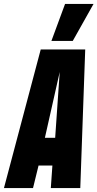

<svg xmlns="http://www.w3.org/2000/svg" viewBox="-59 -951 493 971"><path d="M-39 0 147 -701H372L347 0H198L206 -114H136L108 0ZM168 -254H220L243 -587ZM201 -744 270 -931H414L309 -744Z"/></svg>

Font: Georama ExtraCondensed ExtraBold
Style: Italic
Weight: 800
Width: 2
Italic angle: -9°
Designer: Jean-Baptiste Levee
Foundry: Production Type
Version: Version 1.000